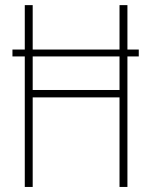

<svg xmlns="http://www.w3.org/2000/svg" viewBox="-20 -740 602 760"><path d="M29.3 -516.6V-543.9H529.3V-516.6ZM78.1 0V-719.7H109.4V-383.8H453.1V-719.7H484.4V0H453.1V-354.5H109.4V0Z"/></svg>

Font: Reddit Mono ExtraLight
Style: Regular
Weight: 250
Monospace: yes
Designer: Stephen Hutchings
Foundry: Reddit
Version: Version 1.014